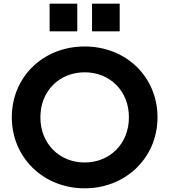

<svg xmlns="http://www.w3.org/2000/svg" viewBox="-20 -1009 918 1041"><path d="M399 -839V-989H249V-839ZM629 -839V-989H479V-839ZM439 12C663 12 834 -155 834 -373C834 -591 665 -757 439 -757C213 -757 44 -591 44 -373C44 -155 215 12 439 12ZM439 -128C303 -128 199 -229 199 -373C199 -517 303 -617 439 -617C575 -617 679 -517 679 -373C679 -229 575 -128 439 -128Z"/></svg>

Font: Plus Jakarta Sans ExtraBold
Style: Regular
Weight: 800
Designer: Gumpita Rahayu
Foundry: Tokotype
Version: Version 2.071;gftools[0.9.30]